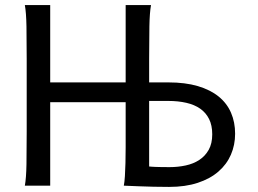

<svg xmlns="http://www.w3.org/2000/svg" viewBox="-20 -733 1019 758"><path d="M178.2 -329.6V0H78.1Q83.5 -29.3 84.5 -84.7Q85.4 -140.1 85.4 -212.4V-500.5Q85.4 -572.8 84.5 -628.2Q83.5 -683.6 78.1 -712.9H178.2V-407.7H476.1V-712.9H576.2Q570.8 -683.6 569.8 -628.2Q568.8 -572.8 568.8 -500.5V-407.7H644.5Q711.4 -407.7 761 -393.1Q810.5 -378.4 843.3 -351.8Q876 -325.2 892.1 -287.8Q908.2 -250.5 908.2 -205.1Q908.2 -160.6 891.6 -122.3Q875 -84 842.3 -55.7Q809.6 -27.3 760.7 -11.2Q711.9 4.9 647.5 4.9Q617.2 4.9 585.9 4.2Q554.7 3.4 528.3 2.4Q498 1.5 468.8 0Q471.7 -14.6 473.1 -37.6Q474.6 -60.5 475.3 -89.4Q476.1 -118.2 476.1 -151.9V-329.6ZM568.8 -75.7Q575.7 -75.2 581.3 -74.7Q586.9 -74.2 595.2 -74Q603.5 -73.7 616.2 -73.5Q628.9 -73.2 649.4 -73.2Q682.6 -73.2 713.1 -79.8Q743.7 -86.4 766.8 -101.6Q790 -116.7 804 -141.6Q817.9 -166.5 817.9 -202.6Q817.9 -238.3 805.4 -263.2Q793 -288.1 770.3 -304Q747.6 -319.8 715.6 -327.1Q683.6 -334.5 644.5 -334.5H568.8Z"/></svg>

Font: Andika Cyr
Style: Regular
Weight: 400
Designer: Victor Gaultney, Annie Olsen, Julie Remington, Don Collingsworth, Eric Hays, Becca Hirsbrunner
Foundry: SIL International
Version: Version 5.000